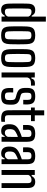

<svg xmlns="http://www.w3.org/2000/svg" viewBox="1289 -2129 848 3466"><g transform="rotate(90 1713.0 -396.0)"><path d="M159.5 7.5Q103.5 7.5 76.2 -23.2Q49 -54 46 -124Q44.5 -163 44 -209.2Q43.5 -255.5 43.5 -303Q43.5 -350.5 44.2 -395Q45 -439.5 46 -476Q48 -548 77.8 -578Q107.5 -608 161.5 -608Q202 -608 224.8 -592Q247.5 -576 265 -543.5H280V-800H370V0H280V-57H264Q246.5 -25 223.2 -8.8Q200 7.5 159.5 7.5ZM192.5 -59.5Q221.5 -59.5 245.2 -73Q269 -86.5 280 -116V-484.5Q269 -514 245.2 -527.5Q221.5 -541 192.5 -541Q163 -541 150 -527.8Q137 -514.5 136 -484.5Q133.5 -424 132.8 -358.8Q132 -293.5 132.5 -231.8Q133 -170 135 -120Q136 -86 149.8 -72.8Q163.5 -59.5 192.5 -59.5Z M618 7.5Q561 7.5 527 -7.2Q493 -22 476.8 -54.8Q460.5 -87.5 458 -140.5Q456.5 -169.5 456 -209.8Q455.5 -250 455.5 -294.2Q455.5 -338.5 456 -381.5Q456.5 -424.5 458 -459.5Q461 -513.5 477 -546Q493 -578.5 527.2 -593.2Q561.5 -608 618 -608Q675.5 -608 709.5 -592.8Q743.5 -577.5 759 -545Q774.5 -512.5 777 -459.5Q778.5 -427.5 779.2 -387Q780 -346.5 780 -303.2Q780 -260 779.2 -218Q778.5 -176 777 -140.5Q774.5 -87.5 758.8 -54.8Q743 -22 709 -7.2Q675 7.5 618 7.5ZM618 -60.5Q657 -60.5 672.2 -75.2Q687.5 -90 688.5 -121Q690 -166.5 691 -210.8Q692 -255 692.2 -299.2Q692.5 -343.5 691.5 -388.2Q690.5 -433 688.5 -479.5Q687.5 -512 671.5 -525.8Q655.5 -539.5 618 -539.5Q580 -539.5 563.5 -524.8Q547 -510 546 -478Q545 -439.5 544 -396Q543 -352.5 542.8 -306.8Q542.5 -261 543.5 -214.5Q544.5 -168 546.5 -122.5Q548 -89.5 564 -75Q580 -60.5 618 -60.5Z M1029 7.5Q972 7.5 938 -7.2Q904 -22 887.8 -54.8Q871.5 -87.5 869 -140.5Q867.5 -169.5 867 -209.8Q866.5 -250 866.5 -294.2Q866.5 -338.5 867 -381.5Q867.5 -424.5 869 -459.5Q872 -513.5 888 -546Q904 -578.5 938.2 -593.2Q972.5 -608 1029 -608Q1086.5 -608 1120.5 -592.8Q1154.5 -577.5 1170 -545Q1185.5 -512.5 1188 -459.5Q1189.5 -427.5 1190.2 -387Q1191 -346.5 1191 -303.2Q1191 -260 1190.2 -218Q1189.5 -176 1188 -140.5Q1185.5 -87.5 1169.8 -54.8Q1154 -22 1120 -7.2Q1086 7.5 1029 7.5ZM1029 -60.5Q1068 -60.5 1083.2 -75.2Q1098.5 -90 1099.5 -121Q1101 -166.5 1102 -210.8Q1103 -255 1103.2 -299.2Q1103.5 -343.5 1102.5 -388.2Q1101.5 -433 1099.5 -479.5Q1098.5 -512 1082.5 -525.8Q1066.5 -539.5 1029 -539.5Q991 -539.5 974.5 -524.8Q958 -510 957 -478Q956 -439.5 955 -396Q954 -352.5 953.8 -306.8Q953.5 -261 954.5 -214.5Q955.5 -168 957.5 -122.5Q959 -89.5 975 -75Q991 -60.5 1029 -60.5Z M1288.5 0V-600H1379V-538.5H1397Q1406 -574 1428 -588.2Q1450 -602.5 1487 -602.5Q1496.5 -602.5 1506.5 -601.8Q1516.5 -601 1525.5 -600.5V-531.5H1488Q1441.5 -531.5 1415 -517Q1388.5 -502.5 1379 -466V0Z M1714.5 7.5Q1635.5 7.5 1603.5 -24.2Q1571.5 -56 1568.5 -128.5Q1568 -151 1568.2 -170.8Q1568.5 -190.5 1569.5 -210.5H1649.5Q1648 -180 1648.2 -158Q1648.5 -136 1649 -119.5Q1649.5 -86.5 1664.8 -73.5Q1680 -60.5 1714.5 -60.5Q1752 -60.5 1768.5 -73.8Q1785 -87 1785.5 -120Q1786 -134.5 1786 -143.8Q1786 -153 1786 -161.8Q1786 -170.5 1785.5 -183Q1785 -215.5 1776 -231.5Q1767 -247.5 1739.5 -256L1682 -272Q1641.5 -284 1616.5 -301.5Q1591.5 -319 1580 -347Q1568.5 -375 1567 -419Q1567 -435.5 1567 -446.8Q1567 -458 1567 -470.5Q1568.5 -543.5 1602.2 -575.8Q1636 -608 1719 -608Q1797 -608 1830 -576.8Q1863 -545.5 1865.5 -472Q1866 -461.5 1865.8 -434.8Q1865.5 -408 1864 -391.5H1782Q1782.5 -406.5 1782.8 -423.8Q1783 -441 1782.8 -456.5Q1782.5 -472 1782 -482.5Q1781.5 -514.5 1768 -527Q1754.5 -539.5 1719 -539.5Q1684 -539.5 1670 -527Q1656 -514.5 1655 -482Q1654.5 -473.5 1654 -459.8Q1653.5 -446 1654 -427.5Q1655 -394 1663 -373.8Q1671 -353.5 1701.5 -345L1755.5 -331Q1813.5 -316.5 1841.5 -283.8Q1869.5 -251 1869.5 -186Q1869.5 -169.5 1869.5 -156.5Q1869.5 -143.5 1868.5 -126.5Q1867 -55 1832.8 -23.8Q1798.5 7.5 1714.5 7.5Z M2126 7.5Q2040 7.5 2005.2 -23.8Q1970.5 -55 1970 -130.5L1969.5 -531.5H1921V-600H1972V-770H2061.5V-600H2166.5V-531.5H2058.5L2059.5 -120Q2059.5 -85 2073.2 -72.5Q2087 -60 2127 -60Q2142 -60 2153 -60.8Q2164 -61.5 2178.5 -62.5V2.5Q2166.5 4.5 2153.5 6Q2140.5 7.5 2126 7.5Z M2347.5 6.5Q2290.5 6.5 2259.5 -23Q2228.5 -52.5 2223.5 -114.5Q2223 -127 2222.8 -139.2Q2222.5 -151.5 2223 -163.5Q2225.5 -200 2237.2 -228.5Q2249 -257 2275.2 -280.2Q2301.5 -303.5 2347 -324.5Q2371.5 -335.5 2398.5 -346.5Q2425.5 -357.5 2452.5 -366V-479Q2452.5 -511.5 2438.5 -525.8Q2424.5 -540 2390 -540Q2360.5 -540 2342.8 -527.8Q2325 -515.5 2323.5 -484.5Q2323 -471 2322.8 -451.8Q2322.5 -432.5 2322.8 -414.8Q2323 -397 2323.5 -388.5H2237Q2236.5 -408 2236 -430.5Q2235.5 -453 2236 -473.5Q2238.5 -520 2254 -549.5Q2269.5 -579 2303.2 -593.5Q2337 -608 2393.5 -608Q2450 -608 2481.8 -593Q2513.5 -578 2526.5 -545.5Q2539.5 -513 2539.5 -461L2539 0H2451V-57H2438.5Q2425 -26.5 2406.2 -10Q2387.5 6.5 2347.5 6.5ZM2374 -59.5Q2401.5 -59.5 2421 -73.5Q2440.5 -87.5 2451 -114L2452 -295Q2432 -289 2411.2 -280.2Q2390.5 -271.5 2365.5 -256.5Q2333 -238.5 2323 -215.8Q2313 -193 2311.5 -163.5Q2311.5 -150 2311.8 -140.5Q2312 -131 2312.5 -120.5Q2315 -92 2331 -75.8Q2347 -59.5 2374 -59.5Z M2751 6.5Q2694 6.5 2663 -23Q2632 -52.5 2627 -114.5Q2626.5 -127 2626.2 -139.2Q2626 -151.5 2626.5 -163.5Q2629 -200 2640.8 -228.5Q2652.5 -257 2678.8 -280.2Q2705 -303.5 2750.5 -324.5Q2775 -335.5 2802 -346.5Q2829 -357.5 2856 -366V-479Q2856 -511.5 2842 -525.8Q2828 -540 2793.5 -540Q2764 -540 2746.2 -527.8Q2728.5 -515.5 2727 -484.5Q2726.5 -471 2726.2 -451.8Q2726 -432.5 2726.2 -414.8Q2726.5 -397 2727 -388.5H2640.5Q2640 -408 2639.5 -430.5Q2639 -453 2639.5 -473.5Q2642 -520 2657.5 -549.5Q2673 -579 2706.8 -593.5Q2740.5 -608 2797 -608Q2853.5 -608 2885.2 -593Q2917 -578 2930 -545.5Q2943 -513 2943 -461L2942.5 0H2854.5V-57H2842Q2828.5 -26.5 2809.8 -10Q2791 6.5 2751 6.5ZM2777.5 -59.5Q2805 -59.5 2824.5 -73.5Q2844 -87.5 2854.5 -114L2855.5 -295Q2835.5 -289 2814.8 -280.2Q2794 -271.5 2769 -256.5Q2736.5 -238.5 2726.5 -215.8Q2716.5 -193 2715 -163.5Q2715 -150 2715.2 -140.5Q2715.5 -131 2716 -120.5Q2718.5 -92 2734.5 -75.8Q2750.5 -59.5 2777.5 -59.5Z M3049 0V-600H3138V-543.5H3157Q3174.5 -575.5 3198.2 -591.8Q3222 -608 3260.5 -608Q3317.5 -608 3345.5 -576.8Q3373.5 -545.5 3374 -476V0H3286L3285.5 -483Q3285 -514 3271 -527.5Q3257 -541 3227 -541Q3199 -541 3173.5 -526.2Q3148 -511.5 3138 -484.5V0Z"/></g></svg>

Font: Big Shoulders Text Thin Medium
Style: Regular
Weight: 500
Version: Version 2.002